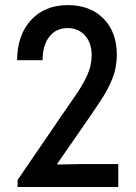

<svg xmlns="http://www.w3.org/2000/svg" viewBox="-20 -748 546 768"><path d="M50.3 0V-27.8L221.7 -278.8Q253.4 -325.2 282.2 -366.5Q311 -407.7 328.9 -447Q346.7 -486.3 346.7 -526.9Q346.7 -575.7 320.3 -605.7Q293.9 -635.7 250 -635.7Q204.1 -635.7 177.2 -601.1Q150.4 -566.4 150.4 -507.3H48.3Q49.3 -608.4 104.2 -668Q159.2 -727.5 251.5 -727.5Q340.8 -727.5 394 -673.6Q447.3 -619.6 447.3 -528.8Q447.3 -478.5 429.9 -434.6Q412.6 -390.6 381.8 -344.2Q351.1 -297.9 311 -240.2L209.5 -93.8V-89.8L306.6 -91.8H453.1V0Z"/></svg>

Font: Reddit Sans Condensed Medium
Style: Regular
Weight: 500
Designer: Stephen Hutchings
Foundry: Reddit
Version: Version 1.014